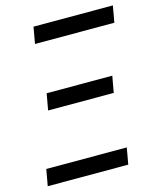

<svg xmlns="http://www.w3.org/2000/svg" viewBox="-108 -788 717 865"><g transform="rotate(-15 250.5 -355.5)"><path d="M130.9 -710.9H501L487.3 -633.8H117.2ZM110.4 -405.8H416.5L402.8 -329.1H96.7ZM20.5 -76.7H396L382.3 0H6.8Z"/></g></svg>

Font: MAUL Condensed Italic
Style: Condenced Regular Italic
Weight: 400
Italic angle: -12°
Designer: MAUL
Version: Version 1.0; 2020; ttfautohint (v1.8.3)